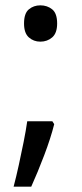

<svg xmlns="http://www.w3.org/2000/svg" viewBox="-20 -570 308 719"><path d="M183 -105Q170 -53 145.5 11.5Q121 76 97 129H31Q41 91 50.5 47.5Q60 4 68.5 -38.5Q77 -81 82 -116H176ZM70 -482Q70 -520 88 -535Q106 -550 131 -550Q157 -550 175.5 -535Q194 -520 194 -482Q194 -446 175.5 -430Q157 -414 131 -414Q106 -414 88 -430Q70 -446 70 -482Z"/></svg>

Font: Noto Sans Tai Tham
Style: Regular
Weight: 400
Designer: Monotype Design Team 2013. Revised by David WIlliams 2020
Foundry: Monotype Imaging Inc.
Version: Version 2.002